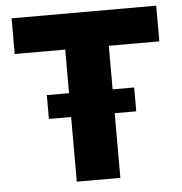

<svg xmlns="http://www.w3.org/2000/svg" viewBox="-51 -756 766 806"><g transform="rotate(-5 332.0 -353.5)"><path d="M27.3 -707H636.7V-556.6H423.8V-373H514.6V-272.5H423.8V0H240.2V-272.5H146.5V-373H240.2V-556.6H27.3Z"/></g></svg>

Font: Pretendard JP Black
Style: Regular
Weight: 900
Designer: Base glyphs from Inter by Rasmus Andersson; Hangeul glyphs from Noto Sans CJK(Source Han Sans) by Jang Soo-young and Kan
Foundry: Kil Hyung-jin
Version: Version 1.309